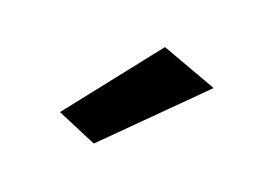

<svg xmlns="http://www.w3.org/2000/svg" viewBox="-43 -765 439 320"><g transform="rotate(15 177.0 -605.0)"><path d="M305 -653 209 -698 68 -548 136 -512Z"/></g></svg>

Font: SpinnyJost
Style: Regular
Weight: 600
Version: Version 3.710